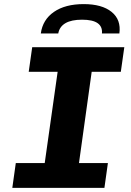

<svg xmlns="http://www.w3.org/2000/svg" viewBox="-20 -916 640 936"><path d="M40 0 57 -121H198L261 -566H120L137 -686H586L569 -566H427L365 -121H506L489 0ZM179 -753Q188 -820 243 -858Q298 -896 388 -896Q477 -896 524 -858Q571 -820 562 -753H477Q480 -786 456 -803Q432 -820 380 -820Q328 -820 299 -803Q270 -786 264 -753Z"/></svg>

Font: Chivo Mono Medium
Style: Bold Italic
Weight: 700
Italic angle: -8.05°
Monospace: yes
Version: Version 1.008